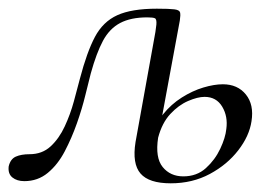

<svg xmlns="http://www.w3.org/2000/svg" viewBox="-32 -408 635 442"><path d="M361 14Q311 14 291.5 -8.5Q272 -31 280 -81L321 -308Q327 -339 328 -351.5Q329 -364 324.5 -366Q320 -368 307 -368Q269 -368 244.5 -355Q220 -342 205 -314Q190 -286 177 -239Q172 -220 164.5 -189Q157 -158 145 -124Q133 -90 117 -59.5Q101 -29 78 -10Q55 9 24 9Q7 9 -3.5 0.5Q-14 -8 -12 -25Q-8 -42 4.5 -47.5Q17 -53 36 -53Q65 -53 84.5 -71Q104 -89 117 -117Q130 -145 138 -174.5Q146 -204 152 -227Q168 -288 186.5 -323Q205 -358 238 -373Q271 -388 329 -388Q358 -388 369.5 -386.5Q381 -385 382.5 -379.5Q384 -374 382 -361L332 -91Q325 -45 342.5 -23.5Q360 -2 390 -2Q421 -2 442 -21Q463 -40 475 -65.5Q487 -91 489 -111Q493 -140 479.5 -162.5Q466 -185 439 -185Q423 -185 401 -175.5Q379 -166 360 -145.5Q341 -125 332 -91L319 -92Q325 -122 343.5 -145Q362 -168 386.5 -183.5Q411 -199 436 -206.5Q461 -214 481 -214Q515 -214 534 -190.5Q553 -167 547 -129Q542 -95 516.5 -62Q491 -29 451 -7.5Q411 14 361 14Z"/></svg>

Font: Cormorant
Style: Italic
Weight: 400
Italic angle: -10°
Designer: Christian Thalmann (Catharsis Fonts)
Foundry: Catharsis Fonts
Version: Version 4.000